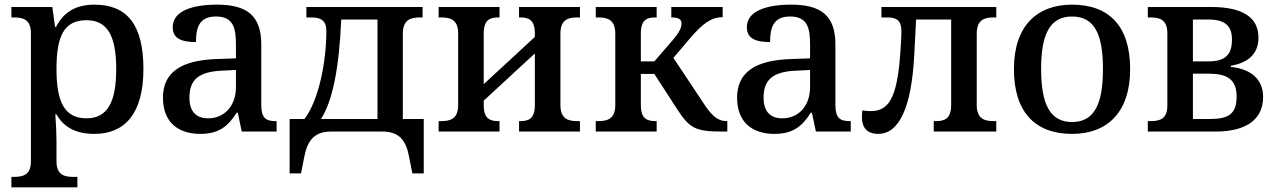

<svg xmlns="http://www.w3.org/2000/svg" viewBox="-20 -566 5491 826"><path d="M29 240H313V195H296C257 195 223 187 223 128V40C223 14 221 -38 218 -74H223C252 -22 302 10 386 10C517 10 597 -77 597 -269C597 -462 525 -546 386 -546C301 -546 251 -509 221 -450H217L205 -536H29V-491H40C79 -491 113 -482 113 -424V128C113 186 80 195 40 195H29ZM352 -57C256 -57 223 -130 223 -269C223 -412 256 -479 352 -479C442 -479 480 -412 480 -269C480 -126 442 -57 352 -57Z M841 10C923 10 962 -24 998 -81H1003L1020 0H1170V-45H1165C1123 -45 1104 -59 1104 -115V-375C1104 -501 1040 -546 913 -546C808 -546 723 -519 723 -449C723 -402 758 -385 823 -385C823 -449 838 -495 909 -495C985 -495 995 -444 995 -373V-315L912 -312C761 -307 681 -256 681 -146C681 -38 749 10 841 10ZM875 -57C825 -57 795 -85 795 -146C795 -219 830 -258 936 -262L995 -265V-191C995 -113 948 -57 875 -57Z M1226 180H1275L1289 109C1302 43 1329 0 1403 0H1626C1701 0 1728 43 1740 109L1754 180H1803V-54H1713V-421C1713 -482 1748 -491 1787 -491H1798V-536H1298V-491H1320C1361 -491 1384 -477 1384 -433C1384 -298 1351 -135 1290 -54H1226ZM1361 -54C1411 -132 1439 -273 1448 -482H1604V-54Z M1867 0H2129V-45H2124C2089 -45 2061 -54 2061 -114V-133L2281 -336V-114C2281 -54 2253 -45 2218 -45H2213V0H2475V-45H2464C2425 -45 2391 -54 2391 -114V-422C2391 -482 2425 -491 2464 -491H2475V-536H2213V-491H2218C2253 -491 2281 -482 2281 -422V-407L2061 -204V-422C2061 -482 2089 -491 2124 -491H2129V-536H1867V-491H1878C1917 -491 1951 -482 1951 -422V-114C1951 -54 1917 -45 1878 -45H1867Z M2543 0H2805V-45H2800C2765 -45 2737 -54 2737 -114V-248H2795L2894 -95C2949 -11 2974 0 3094 0H3109V-45H3105C3064 -45 3037 -75 3004 -126L2877 -317L2951 -404C3002 -463 3039 -492 3089 -492V-536H2868V-491C2898 -491 2912 -484 2912 -465C2912 -449 2906 -431 2873 -392L2795 -302H2737V-422C2737 -481 2763 -491 2800 -491H2805V-536H2543V-491H2554C2592 -491 2627 -482 2627 -422V-114C2627 -53 2591 -45 2554 -45H2543Z M3311 10C3393 10 3432 -24 3468 -81H3473L3490 0H3640V-45H3635C3593 -45 3574 -59 3574 -115V-375C3574 -501 3510 -546 3383 -546C3278 -546 3193 -519 3193 -449C3193 -402 3228 -385 3293 -385C3293 -449 3308 -495 3379 -495C3455 -495 3465 -444 3465 -373V-315L3382 -312C3231 -307 3151 -256 3151 -146C3151 -38 3219 10 3311 10ZM3345 -57C3295 -57 3265 -85 3265 -146C3265 -219 3300 -258 3406 -262L3465 -265V-191C3465 -113 3418 -57 3345 -57Z M3758 10C3848 10 3901 -103 3913 -326L3921 -482H4072V-115C4072 -54 4043 -45 4006 -45H3997V0H4266V-45H4255C4216 -45 4182 -54 4182 -115V-421C4182 -482 4216 -491 4255 -491H4266V-536H3772V-491H3799C3839 -491 3858 -476 3858 -431C3858 -407 3855 -367 3853 -335C3839 -137 3800 -88 3725 -88C3714 -88 3703 -89 3690 -91C3689 -82 3688 -72 3688 -62C3688 -20 3708 10 3758 10Z M4592 10C4745 10 4842 -84 4842 -269C4842 -453 4752 -546 4592 -546C4440 -546 4342 -453 4342 -269C4342 -84 4433 10 4592 10ZM4592 -41C4495 -41 4459 -122 4459 -269C4459 -416 4495 -495 4592 -495C4690 -495 4725 -416 4725 -269C4725 -122 4690 -41 4592 -41Z M4918 0H5209C5347 0 5414 -56 5414 -149C5414 -227 5359 -270 5275 -278V-283C5340 -294 5394 -327 5394 -404C5394 -489 5330 -536 5189 -536H4918V-491H4929C4968 -491 5002 -482 5002 -424V-111C5002 -53 4968 -45 4929 -45H4918ZM5112 -302V-482H5179C5252 -482 5280 -453 5280 -396C5280 -332 5253 -302 5179 -302ZM5112 -54V-249H5181C5258 -249 5300 -225 5300 -151C5300 -75 5265 -54 5184 -54Z"/></svg>

Font: Noto Serif Medium
Style: Regular
Weight: 500
Designer: Monotype Design Team
Foundry: Monotype Imaging Inc.
Version: Version 2.013